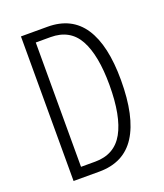

<svg xmlns="http://www.w3.org/2000/svg" viewBox="-133 -803 760 891"><g transform="rotate(-20 247.0 -357.0)"><path d="M443 -365Q443 -185 384 -92.5Q325 0 203 0H76V-714H207Q326 -714 384.5 -625.5Q443 -537 443 -365ZM385 -362Q385 -509 342.5 -586.5Q300 -664 204 -664H131V-50H201Q297 -50 341 -129Q385 -208 385 -362Z"/></g></svg>

Font: Noto Sans Hebrew ExtraCondensed Light
Style: Regular
Weight: 300
Width: 2
Designer: Monotype Design Team
Foundry: Monotype Imaging Inc.
Version: Version 2.004; ttfautohint (v1.8.4.7-5d5b)